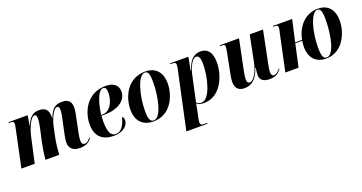

<svg xmlns="http://www.w3.org/2000/svg" viewBox="-41 -1224 4038 2143"><g transform="rotate(-20 1978.0 -153.0)"><path d="M724 8C798 8 836 -21 864 -58L858 -66C840 -45 820 -19 789 -19C765 -19 752 -34 752 -70C752 -89 756 -120 763 -154L797 -320C804 -357 815 -398 815 -440C815 -517 776 -546 708 -546C626 -546 586 -514 545 -412H542C543 -419 543 -429 543 -437C542 -504 514 -546 434 -546C378 -546 324 -527 281 -418H278L297 -536H72L71 -526H87C120 -526 130 -518 130 -496C130 -481 125 -462 122 -446L28 0H186L253 -302C271 -383 321 -509 369 -509C390 -509 393 -482 393 -464C393 -439 389 -403 376 -344L348 -220C335 -161 319 -66 314 0H477C481 -63 489 -140 500 -191L525 -311C542 -389 588 -510 637 -510C660 -510 662 -482 662 -463C662 -429 649 -372 643 -345L613 -204C604 -161 598 -130 598 -101C598 -29 644 8 724 8Z M1126 10C1244 10 1300 -57 1300 -112C1300 -141 1291 -152 1280 -156C1256 -65 1218 -2 1152 -2C1098 -2 1066 -49 1066 -185C1066 -196 1068 -236 1070 -248H1104C1259 -248 1372 -317 1372 -428C1372 -502 1319 -546 1226 -546C997 -546 912 -343 912 -203C912 -56 994 10 1126 10ZM1085 -258H1070C1092 -432 1141 -532 1190 -532C1219 -532 1230 -514 1230 -464C1230 -364 1178 -258 1085 -258Z M1596 10C1805 10 1888 -194 1888 -336C1888 -485 1801 -546 1697 -546C1479 -546 1396 -347 1396 -200C1396 -59 1475 10 1596 10ZM1602 0C1563 0 1544 -34 1544 -128C1544 -312 1605 -536 1688 -536C1728 -536 1740 -497 1740 -404C1740 -232 1691 0 1602 0Z M2048 -449 1900 240H2151L2152 230H2121C2083 230 2070 224 2070 198C2070 188 2071 178 2075 157L2100 35C2104 13 2107 -1 2109 -18C2130 0 2154 10 2195 10C2395 10 2484 -213 2484 -368C2484 -493 2431 -546 2355 -546C2261 -546 2215 -482 2182 -380H2177L2206 -536H1989L1986 -526H2011C2049 -526 2054 -516 2054 -492C2054 -482 2051 -467 2048 -449ZM2169 -4C2145 -4 2124 -14 2112 -29L2180 -341C2197 -417 2242 -507 2285 -507C2314 -507 2333 -481 2333 -405C2333 -244 2272 -4 2169 -4Z M2977 10C3051 10 3085 -21 3115 -60L3110 -67C3089 -39 3061 -15 3035 -15C3014 -15 3003 -31 3003 -64C3003 -84 3007 -114 3014 -146L3093 -536H2935L2874 -232C2854 -129 2804 -32 2752 -32C2732 -32 2721 -45 2721 -78C2721 -98 2726 -139 2734 -177L2808 -536H2579L2578 -526H2598C2632 -526 2637 -517 2637 -498C2637 -486 2634 -469 2629 -437L2585 -213C2577 -179 2570 -133 2570 -102C2570 -42 2595 9 2677 9C2759 9 2826 -38 2865 -164H2871C2868 -152 2862 -97 2862 -78C2862 -33 2886 10 2977 10Z M3647 10C3844 10 3932 -194 3932 -338C3932 -485 3849 -546 3747 -546C3582 -546 3489 -414 3463 -279H3381L3439 -536H3211L3209 -526H3230C3259 -526 3267 -519 3267 -500C3267 -482 3262 -461 3255 -432L3163 0H3320L3379 -269H3461C3458 -247 3455 -223 3455 -199C3455 -59 3532 10 3647 10ZM3656 0C3618 0 3601 -36 3601 -136C3601 -323 3660 -536 3737 -536C3774 -536 3788 -499 3788 -408C3788 -209 3741 0 3656 0Z"/></g></svg>

Font: Noto Serif Display Condensed ExtraBold
Style: Italic
Weight: 800
Width: 3
Italic angle: -12°
Designer: Monotype Design Team
Foundry: Monotype Imaging Inc.
Version: Version 2.009